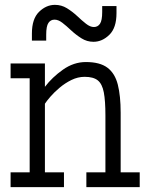

<svg xmlns="http://www.w3.org/2000/svg" viewBox="-20 -767 608 787"><path d="M110.8 -600.6V-629.9Q110.8 -689.9 140.1 -718.5Q169.4 -747.1 205.1 -747.1Q231.9 -747.1 254.2 -733.4Q276.4 -719.7 296.4 -701.2Q315.4 -683.1 332.5 -669.7Q349.6 -656.2 364.7 -656.2Q380.9 -656.2 389.9 -669.7Q398.9 -683.1 398.9 -717.8V-742.2H457.5V-712.9Q457.5 -652.8 428.2 -624.3Q398.9 -595.7 363.3 -595.7Q336.4 -595.7 314 -609.9Q291.5 -624 271.5 -642.6Q252 -661.1 235.4 -673.8Q218.8 -686.5 203.6 -686.5Q187.5 -686.5 178.5 -673.1Q169.4 -659.7 169.4 -625V-600.6ZM23.4 0V-60.5H101.6V-446.3H23.4V-506.8H164.1V-411.1Q193.8 -450.2 238 -481.4Q282.2 -512.7 332 -512.7Q389.6 -512.7 420.4 -489.5Q451.2 -466.3 462.9 -420.2Q474.6 -374 474.6 -304.7V-60.5H552.7V0H334V-60.5H412.1V-293.9Q412.1 -354 405.5 -388.4Q398.9 -422.9 380.9 -437.5Q362.8 -452.1 327.1 -452.1Q299.3 -452.1 272.9 -439.2Q246.6 -426.3 224.4 -407.5Q202.1 -388.7 186.5 -370.6Q170.9 -352.5 164.1 -341.8V-60.5H242.2V0Z"/></svg>

Font: Kay Pho Du
Style: Regular
Weight: 400
Designer: Victor Gaultney, Khu Oo Reh
Foundry: SIL International
Version: Version 3.000